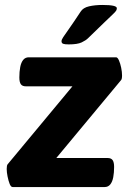

<svg xmlns="http://www.w3.org/2000/svg" viewBox="-20 -754 529 774"><path d="M448 -523Q454 -523 459.5 -510.5Q465 -498 468.5 -481Q472 -464 472 -450Q472 -435 468 -431L207 -117H414Q428 -117 434 -108.5Q440 -100 440 -81Q440 -58 436.5 -39.5Q433 -21 424.5 -10.5Q416 0 402 0H31Q24 0 19 -12.5Q14 -25 10.5 -42.5Q7 -60 7 -73Q7 -80 8 -85Q9 -90 11 -92L272 -406H84Q70 -406 64 -414.5Q58 -423 58 -442Q58 -465 61.5 -483.5Q65 -502 73.5 -512.5Q82 -523 96 -523ZM393 -734Q451 -734 451 -721Q451 -716 448.5 -711.5Q446 -707 435 -696.5Q424 -686 400.5 -663.5Q377 -641 335 -600Q326 -591 309 -583Q292 -575 257 -575Q241 -575 234.5 -577.5Q228 -580 228 -588Q228 -594 235 -604.5Q242 -615 259 -639Q276 -663 305 -707Q315 -723 339 -728.5Q363 -734 393 -734Z"/></svg>

Font: Asap VF Beta
Style: Italic
Weight: 400
Italic angle: -6°
Designer: Pablo Cosgaya
Foundry: Pablo Cosgaya
Version: Version 1.007